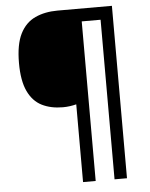

<svg xmlns="http://www.w3.org/2000/svg" viewBox="-59 -808 771 984"><g transform="rotate(-5 326.5 -316.5)"><path d="M554 127H490V-694H393V127H328V-273Q313 -269 295 -266.5Q277 -264 259 -264Q197 -264 151 -287Q105 -310 79.5 -364Q54 -418 54 -509Q54 -605 81.5 -659.5Q109 -714 159 -737Q209 -760 274 -760H554Z"/></g></svg>

Font: Noto Sans Symbols Medium
Style: Regular
Weight: 500
Version: Version 2.002